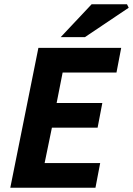

<svg xmlns="http://www.w3.org/2000/svg" viewBox="-20 -875 620 895"><path d="M28 0 159 -652H545L523 -537H272L244 -395H457L435 -280H222L188 -115H447L425 0ZM263 -702 407 -855H572L580 -839L376 -702Z"/></svg>

Font: Source Sans 3 ExtraLight
Style: Bold Italic
Weight: 700
Italic angle: -11°
Version: Version 3.052;hotconv 1.1.0;makeotfexe 2.6.0